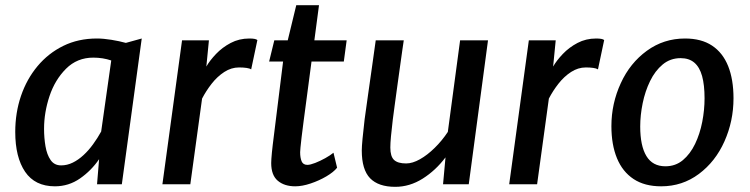

<svg xmlns="http://www.w3.org/2000/svg" viewBox="-20 -713 2902 743"><path d="M192.5 8Q115.5 8 77.2 -48.2Q39 -104.5 39 -202.5Q39 -276.5 61.2 -341.8Q83.5 -407 125.2 -457Q167 -507 225 -535.5Q283 -564 355 -564Q380 -564 411 -559Q442 -554 467 -547L528.5 -564L451.5 0H355.5L363.5 -97Q333.5 -53 289.8 -22.5Q246 8 192.5 8ZM216.5 -73Q240 -73 261.8 -83.8Q283.5 -94.5 303.2 -112.8Q323 -131 340.2 -154.8Q357.5 -178.5 371.5 -204L410.5 -479Q378 -490 341 -490Q278.5 -490 235.5 -447Q192.5 -404 171.5 -340.8Q150.5 -277.5 150.5 -214.5Q150.5 -179.5 156 -147Q161.5 -114.5 175.8 -93.8Q190 -73 216.5 -73Z M608.5 0 684.5 -557H788.5L778.5 -455.5Q792 -479 816 -504.2Q840 -529.5 872.8 -546.8Q905.5 -564 945 -564Q969.5 -564 976 -558L952 -444.5Q946 -448.5 933.8 -450.2Q921.5 -452 905 -452Q875 -452 848 -434.5Q821 -417 799.2 -389.2Q777.5 -361.5 762 -331.5L716.5 0Z M1122.5 8Q1080.5 8 1055 -13.5Q1029.5 -35 1029.5 -82Q1029.5 -88.5 1030.2 -98.8Q1031 -109 1032.2 -122.8Q1033.5 -136.5 1035.5 -153L1075.5 -475H1021.5L1041.5 -557H1093.5L1126.5 -693H1214.5L1196.5 -557H1321.5L1310.5 -475H1185.5Q1175.5 -399 1168 -342.5Q1160.5 -286 1155.2 -246.2Q1150 -206.5 1147 -181.2Q1144 -156 1142.8 -142.5Q1141.5 -129 1141.5 -124Q1141.5 -102.5 1147.2 -88.8Q1153 -75 1169.5 -75Q1180.5 -75 1199.8 -82.5Q1219 -90 1238.8 -101Q1258.5 -112 1270.5 -122L1284.5 -64Q1271 -47 1243 -30.5Q1215 -14 1182.2 -3Q1149.5 8 1122.5 8Z M1509.5 10Q1444.5 10 1412.2 -23.2Q1380 -56.5 1380 -130.5Q1380 -146 1383 -177Q1386 -208 1391 -251Q1397 -294.5 1404.5 -347.8Q1412 -401 1419.8 -455.5Q1427.5 -510 1434 -557H1542.5Q1541 -547.5 1537 -519.5Q1533 -491.5 1527.8 -453.8Q1522.5 -416 1517 -376.2Q1511.5 -336.5 1507 -302.8Q1502.5 -269 1500 -250Q1495.5 -212.5 1493 -185.5Q1490.5 -158.5 1490.5 -142Q1490.5 -107.5 1505 -94Q1519.5 -80.5 1551.5 -80.5Q1576.5 -80.5 1605.2 -96.8Q1634 -113 1662.2 -140.8Q1690.5 -168.5 1713 -202.5L1760.5 -557H1868.5L1794 0H1694.5L1704 -104Q1666 -53.5 1615.8 -21.8Q1565.5 10 1509.5 10Z M1950.5 0 2026.5 -557H2130.5L2120.5 -455.5Q2134 -479 2158 -504.2Q2182 -529.5 2214.8 -546.8Q2247.5 -564 2287 -564Q2311.5 -564 2318 -558L2294 -444.5Q2288 -448.5 2275.8 -450.2Q2263.5 -452 2247 -452Q2217 -452 2190 -434.5Q2163 -417 2141.2 -389.2Q2119.5 -361.5 2104 -331.5L2058.5 0Z M2538.5 8Q2474.5 8 2431.8 -20.2Q2389 -48.5 2367.5 -100.8Q2346 -153 2346 -225Q2346 -312.5 2382.5 -391.5Q2418 -469 2483.2 -516.5Q2548.5 -564 2631 -564Q2694 -564 2735.5 -536.5Q2777 -509 2797.8 -457.2Q2818.5 -405.5 2818.5 -332.5Q2818.5 -244.5 2783.5 -166Q2748.5 -87.5 2684.5 -39.8Q2620.5 8 2538.5 8ZM2555 -69.5Q2594 -69.5 2622.5 -93.2Q2651 -117 2669.8 -156Q2688.5 -195 2697.5 -241.2Q2706.5 -287.5 2706.5 -332.5Q2706.5 -384 2697 -418.5Q2687.5 -453 2667 -470.5Q2646.5 -488 2614 -488Q2574 -488 2544.5 -463.5Q2515 -439 2495.8 -399.5Q2476.5 -360 2467 -313.5Q2457.5 -267 2457.5 -223.5Q2457.5 -148.5 2481.5 -109Q2505.5 -69.5 2555 -69.5Z"/></svg>

Font: Koeln Type Sans
Style: Italic
Weight: 400
Italic angle: -7.5°
Designer: Eben Sorkin
Foundry: Eben Sorkin
Version: Version 2.001